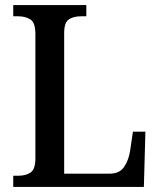

<svg xmlns="http://www.w3.org/2000/svg" viewBox="-20 -734 626 754"><path d="M32 0V-44H54Q81 -44 100 -56.5Q119 -69 119 -113V-600Q119 -645 99.5 -657.5Q80 -670 52 -670H32V-714H319V-670H298Q269 -670 250.5 -658Q232 -646 232 -604V-52H411Q449 -52 467 -78Q485 -104 491 -142L502 -217H551L545 0Z"/></svg>

Font: Noto Serif Thai SemiCondensed Medium
Style: Regular
Weight: 500
Width: 4
Designer: Monotype Design Team
Foundry: Monotype Imaging Inc.
Version: Version 2.002; ttfautohint (v1.8.4.7-5d5b)